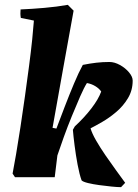

<svg xmlns="http://www.w3.org/2000/svg" viewBox="-20 -732 568 793"><path d="M480 41Q465 41 440.5 38.5Q416 36 390 32.5Q364 29 343.5 24Q323 19 317 13Q308 -12 300.5 -52Q293 -92 288 -131.5Q283 -171 281 -196L289 -210Q329 -247 358 -285Q387 -323 398 -354Q389 -367 373 -376.5Q357 -386 339 -389Q327 -370 311 -333.5Q295 -297 277 -253Q259 -209 243.5 -166Q228 -123 217 -90L206 0H42L32 -15Q38 -45 46.5 -95.5Q55 -146 64.5 -207.5Q74 -269 83 -334Q92 -399 100 -459.5Q108 -520 113 -569Q118 -618 120 -647L66 -658Q63 -675 65 -693Q112 -695 163.5 -699.5Q215 -704 260 -712L284 -688Q262 -567 240 -444.5Q218 -322 197 -204L213 -201Q228 -241 247 -290.5Q266 -340 285.5 -386.5Q305 -433 322 -464Q352 -470 378 -473Q404 -476 432 -476Q453 -476 475.5 -463.5Q498 -451 513 -433Q528 -415 528 -399Q528 -359 508.5 -326.5Q489 -294 460 -269.5Q431 -245 401.5 -228Q372 -211 354 -202Q360 -181 377 -151.5Q394 -122 416 -90Q438 -58 459.5 -28.5Q481 1 497 23Z"/></svg>

Font: Labrada ExtraBold
Style: Italic
Weight: 800
Italic angle: -7°
Designer: Mercedes Jáuregui
Foundry: Omnibus-Type Team
Version: Version 1.000; ttfautohint (v1.8.4.7-5d5b)